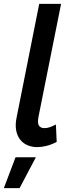

<svg xmlns="http://www.w3.org/2000/svg" viewBox="-35 -762 364 1001"><path d="M169.5 -742H283.5L165.5 -152Q159.5 -119.5 168.2 -106.8Q177 -94 196.5 -94Q211.5 -94 225.8 -99.2Q240 -104.5 256.5 -113L260.5 -22Q232.5 -7.5 206.5 -1.2Q180.5 5 159.5 5Q130.5 5 107 -5.5Q83.5 -16 68.8 -35.8Q54 -55.5 49 -84Q44 -112.5 51.5 -149ZM46 58H152L67 219H-15Z"/></svg>

Font: Argentum Sans
Style: Italic
Weight: 400
Italic angle: -11.3099°
Designer: Julieta Ulanovsky, Owen Earl, Rasmus Andersson, Cristiano Sobral
Foundry: The Argentum Sans Project Authors
Version: Version 3.131; ttfautohint (v1.8.4.7-5d5b-dirty)